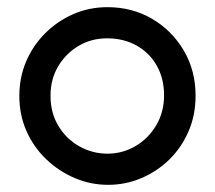

<svg xmlns="http://www.w3.org/2000/svg" viewBox="-20 -500 600 536"><path d="M282 16Q233 16 188.5 -3Q144 -22 109 -55.5Q74 -89 54 -134Q34 -179 34 -232Q34 -284 53 -328.5Q72 -373 106 -407Q140 -441 184.5 -460.5Q229 -480 280 -480Q349 -480 404.5 -447.5Q460 -415 493 -359Q526 -303 526 -233Q526 -178 506 -132.5Q486 -87 452 -54Q418 -21 374 -2.5Q330 16 282 16ZM280 -71Q322 -71 358 -92Q394 -113 416 -150Q438 -187 438 -234Q438 -281 417.5 -317Q397 -353 361 -373Q325 -393 279 -393Q235 -393 199.5 -372Q164 -351 142.5 -315Q121 -279 121 -233Q121 -185 143 -148.5Q165 -112 201.5 -91.5Q238 -71 280 -71Z"/></svg>

Font: Fredoka Light
Style: Regular
Weight: 400
Version: Version 2.001